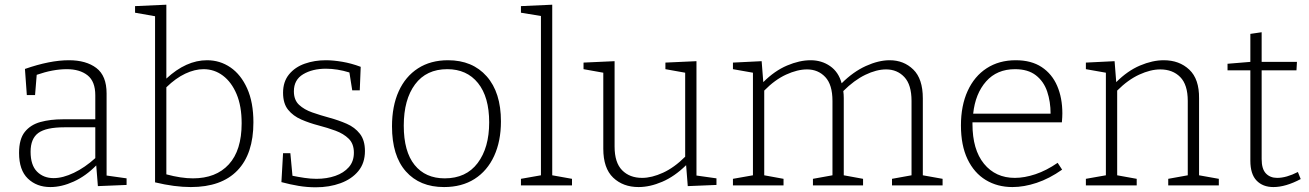

<svg xmlns="http://www.w3.org/2000/svg" viewBox="-20 -788 5565 816"><path d="M396 3 389 -85Q345 -40 293.5 -16.5Q242 7 194 7Q136 7 98.5 -29Q61 -65 61 -138Q61 -197 85.5 -227.5Q110 -258 152 -269.5Q194 -281 247 -281H385V-383Q385 -442 352 -468Q319 -494 264 -494Q205 -494 136 -470L129 -384H94L86 -495Q192 -532 273 -532Q346 -532 389.5 -499Q433 -466 433 -391V-42L518 -30V-2ZM110 -143Q110 -86 137.5 -58.5Q165 -31 208 -31Q247 -31 294 -53.5Q341 -76 385 -116V-247H254Q176 -247 143 -223Q110 -199 110 -143Z M791 7Q722 7 639 -13V-719L554 -734V-762L687 -768V-454Q771 -532 860 -532Q915 -532 959.5 -501.5Q1004 -471 1030.5 -412Q1057 -353 1057 -268Q1057 -134 989 -63.5Q921 7 791 7ZM800 -30Q898 -30 952.5 -89.5Q1007 -149 1007 -264Q1007 -337 985.5 -388Q964 -439 927.5 -466.5Q891 -494 845 -494Q808 -494 767.5 -475Q727 -456 687 -417V-47Q750 -30 800 -30Z M1229 -400Q1229 -363 1251 -342.5Q1273 -322 1307.5 -310Q1342 -298 1380.5 -287.5Q1419 -277 1453.5 -262Q1488 -247 1509.5 -219.5Q1531 -192 1531 -146Q1531 -95 1503 -61Q1475 -27 1427.5 -9.5Q1380 8 1322 8Q1285 8 1249 2Q1213 -4 1176 -14L1183 -137H1214L1223 -41Q1247 -36 1274 -32Q1301 -28 1325 -28Q1369 -28 1405 -40.5Q1441 -53 1462.5 -77.5Q1484 -102 1484 -139Q1484 -177 1462 -198.5Q1440 -220 1406 -232.5Q1372 -245 1333.5 -255Q1295 -265 1260.5 -280Q1226 -295 1204.5 -321.5Q1183 -348 1183 -394Q1183 -441 1208.5 -472Q1234 -503 1275.5 -517.5Q1317 -532 1365 -532Q1396 -532 1434.5 -525.5Q1473 -519 1513 -504L1509 -404H1477L1465 -480Q1413 -496 1365 -496Q1308 -496 1268.5 -472.5Q1229 -449 1229 -400Z M1884 -532Q1988 -532 2048.5 -463.5Q2109 -395 2109 -272Q2109 -188 2080 -125Q2051 -62 1997 -27.5Q1943 7 1867 7Q1764 7 1705 -59.5Q1646 -126 1646 -251Q1646 -337 1674.5 -400Q1703 -463 1756.5 -497.5Q1810 -532 1884 -532ZM1881 -494Q1792 -494 1744 -429.5Q1696 -365 1696 -254Q1696 -144 1742 -87Q1788 -30 1870 -30Q1961 -30 2010 -95Q2059 -160 2059 -268Q2059 -376 2011.5 -435Q1964 -494 1881 -494Z M2411 -28V0H2194V-28L2279 -43V-720L2194 -734V-762L2327 -768V-43Z M2694 7Q2628 7 2586 -33Q2544 -73 2544 -156V-479L2460 -494V-522L2592 -528V-165Q2592 -97 2624 -64.5Q2656 -32 2709 -32Q2750 -32 2798 -54Q2846 -76 2892 -122V-479L2808 -494V-522L2940 -528V-42L3025 -30V-2L2903 3L2896 -86Q2847 -38 2794.5 -15.5Q2742 7 2694 7Z M3310 -28V0H3095V-28L3180 -43V-479L3095 -494V-522L3217 -528L3224 -439Q3272 -487 3325 -509.5Q3378 -532 3425 -532Q3472 -532 3508 -507Q3544 -482 3557 -434Q3606 -483 3660 -507.5Q3714 -532 3761 -532Q3821 -532 3861.5 -492.5Q3902 -453 3902 -370V-43L3986 -28V0H3771V-28L3854 -43V-359Q3854 -428 3823.5 -460.5Q3793 -493 3746 -493Q3705 -493 3657.5 -470Q3610 -447 3564 -401Q3566 -387 3566 -371V-43L3648 -28V0H3435V-28L3518 -43V-359Q3518 -428 3487.5 -460.5Q3457 -493 3410 -493Q3369 -493 3321 -471Q3273 -449 3228 -403V-43Z M4283 7Q4219 7 4169.5 -23Q4120 -53 4092 -111.5Q4064 -170 4064 -255Q4064 -339 4092.5 -401.5Q4121 -464 4173.5 -498Q4226 -532 4297 -532Q4363 -532 4407 -503Q4451 -474 4473 -423Q4495 -372 4495 -306Q4495 -298 4494.5 -289.5Q4494 -281 4493 -268H4113Q4113 -265 4113 -261Q4113 -152 4162 -92Q4211 -32 4293 -32Q4334 -32 4380.5 -47.5Q4427 -63 4475 -96L4494 -67Q4440 -29 4386 -11Q4332 7 4283 7ZM4294 -494Q4217 -494 4171 -442Q4125 -390 4116 -305H4445Q4445 -356 4430.5 -399Q4416 -442 4382.5 -468Q4349 -494 4294 -494Z M4595 0V-28L4680 -43V-479L4595 -494V-522L4717 -528L4724 -439Q4772 -487 4825 -509.5Q4878 -532 4926 -532Q4992 -532 5034.5 -492Q5077 -452 5076 -370V-43L5160 -28V0H4945V-28L5028 -43V-359Q5028 -428 4996 -460.5Q4964 -493 4911 -493Q4870 -493 4822 -471Q4774 -449 4728 -403V-43L4811 -28V0Z M5392 7Q5347 7 5320.5 -20.5Q5294 -48 5294 -105V-489H5197V-517L5294 -525V-644L5342 -651V-525H5492L5490 -489H5342V-112Q5342 -70 5360 -51Q5378 -32 5408 -32Q5447 -32 5496 -57L5508 -27Q5444 7 5392 7Z"/></svg>

Font: Bitter Light
Style: Regular
Weight: 300
Designer: Sol Matas, and Bitter project Authors
Foundry: Sol Matas
Version: Version 2.001